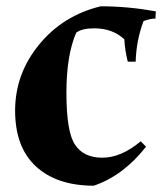

<svg xmlns="http://www.w3.org/2000/svg" viewBox="-20 -575 515 610"><path d="M427 -126 444 -109Q372 -17 278 15Q161 15 94.5 -46Q28 -107 28 -223.5Q28 -340 104 -433Q180 -526 300 -555Q386 -555 475 -539L474 -516Q457 -516 436 -508Q413 -447 411 -379H386Q377 -414 375 -450Q338 -485 279 -485Q240 -485 222 -471Q191 -399 191 -281Q191 -156 218 -116Q245 -74 305 -74Q365 -74 427 -126Z"/></svg>

Font: Almendra SC
Style: Bold
Weight: 700
Designer: Ana Sanfelippo
Foundry: Ana Sanfelippo
Version: Version 1.003